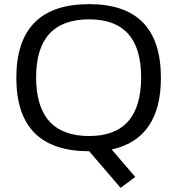

<svg xmlns="http://www.w3.org/2000/svg" viewBox="-20 -723 853 924"><path d="M409.2 -68.4Q659.2 -68.4 659.2 -351.1Q659.2 -629.9 409.2 -629.9Q153.8 -629.9 153.8 -351.1Q153.8 -68.4 409.2 -68.4ZM58.6 -348.1Q58.6 -703.1 409.2 -703.1Q754.4 -703.1 754.4 -348.1Q754.4 -56.2 517.6 -3.4L630.9 128.4L560.5 181.2L409.2 4.9Q58.6 4.9 58.6 -348.1Z"/></svg>

Font: Sansation
Style: Regular
Weight: 400
Designer: Bernd Montag
Version: Version 1.301